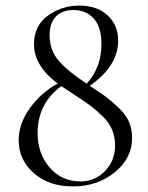

<svg xmlns="http://www.w3.org/2000/svg" viewBox="-20 -656 530 689"><path d="M302 -348Q342 -322 359.5 -309Q377 -296 404 -271Q431 -246 442.5 -219.5Q454 -193 454 -161Q454 -88 391.5 -37.5Q329 13 242 13Q155 13 101 -35Q47 -83 47 -152Q47 -213 88 -269Q129 -325 187 -356Q102 -420 102 -497Q102 -564 152 -600Q202 -636 265 -636Q328 -636 366 -601Q404 -566 404 -510Q404 -419 302 -348ZM244 -620Q203 -620 180.5 -596.5Q158 -573 158 -530Q158 -475 192 -436.5Q226 -398 291 -356Q344 -413 344 -498Q344 -560 316 -590Q288 -620 244 -620ZM269 -5Q321 -5 357 -42.5Q393 -80 393 -134Q393 -164 382.5 -190Q372 -216 348.5 -238.5Q325 -261 306 -275.5Q287 -290 251.5 -313Q216 -336 200 -347Q115 -285 115 -178Q115 -105 158 -55Q201 -5 269 -5Z"/></svg>

Font: Cormorant Infant
Style: Regular
Weight: 400
Designer: Christian Thalmann (Catharsis Fonts)
Version: Version 1.000;PS 002.000;hotconv 1.0.88;makeotf.lib2.5.64775